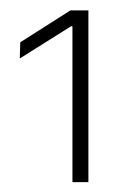

<svg xmlns="http://www.w3.org/2000/svg" viewBox="-20 -722 246 379"><path d="M123 -362.5V-670H120L19 -606.5L20 -638.5L119 -701.5H154.5V-362.5Z"/></svg>

Font: Anek Telugu ExtraLight
Style: Regular
Weight: 250
Version: Version 1.003